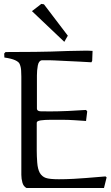

<svg xmlns="http://www.w3.org/2000/svg" viewBox="-20 -942 558 962"><path d="M411.1 -335.9Q382.3 -337.9 352.1 -339.8Q321.8 -341.8 293 -341.8Q264.2 -341.8 234.1 -341.8Q204.1 -341.8 184.1 -338.9Q164.1 -335.9 164.1 -327.1V-188Q164.1 -160.2 166.5 -127.7Q168.9 -95.2 179.2 -76.2Q190.4 -57.1 209.7 -50.5Q229 -43.9 274.9 -43.9Q293 -43.9 309.1 -44.4Q325.2 -44.9 348.1 -45.9Q371.1 -46.9 409.7 -50Q448.2 -53.2 508.8 -58.1L514.2 -53.2L501 0H112.8Q97.7 -7.8 92.3 -26.9Q86.9 -45.9 86.9 -65.9V-558.1Q86.9 -569.3 85.9 -588.1Q85 -606.9 78.1 -622.1Q74.2 -631.8 55.7 -640.4Q37.1 -648.9 2 -653.8L1 -673.8L7.8 -681.2L155.8 -682.1Q190.9 -682.1 233.9 -683.6Q276.9 -685.1 319.8 -686.5Q362.8 -688 397.9 -688Q412.1 -688 423.1 -688Q434.1 -688 443.8 -687L441.9 -637.2L438 -629.9Q412.1 -631.8 377.4 -633.3Q342.8 -634.8 309.8 -636.5Q276.9 -638.2 254.4 -639.2Q231.9 -640.1 229 -640.1H189Q173.8 -637.2 169.4 -613.5Q165 -589.8 165 -564V-397.9Q165 -384.8 184.1 -384.3Q203.1 -383.8 231 -383.8Q271 -383.8 321 -386Q371.1 -388.2 411.1 -391.1L417 -383.8ZM302.2 -732.4 140.1 -886.2 187 -922.4 200.2 -920.4 319.8 -763.2Z"/></svg>

Font: Aref Ruqaa
Style: Regular
Weight: 400
Designer: Abdullah Aref
Version: Version 1.002